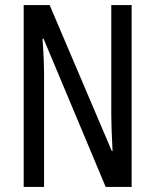

<svg xmlns="http://www.w3.org/2000/svg" viewBox="-20 -734 609 754"><path d="M395 0 151 -582H147Q153 -500 153 -438V0H73V-714H175L419 -141H422Q417 -239 417 -286V-714H497V0Z"/></svg>

Font: Noto Sans UI Cond
Style: Regular
Weight: 400
Width: 3
Designer: Monotype Design Team
Foundry: Monotype Imaging Inc.
Version: Version 1.001